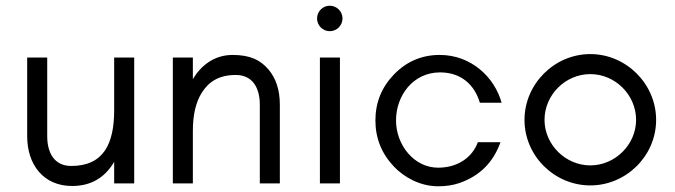

<svg xmlns="http://www.w3.org/2000/svg" viewBox="-20 -641 2358 671"><path d="M229 -61C169.7 -61 145 -107 145 -165V-440H75V-165C75 -64.9 132.3 9 232 9C297 9 346 -19.1 379 -75.4V0H449V-440H379V-256C379 -139.7 342.8 -61 229 -61Z M654 -364.4V-440H584V0H654V-184C654 -240 664.5 -284.5 685.5 -317.5C708.8 -354.2 743.8 -379 804 -379C863.3 -379 888 -333 888 -275L888 0H958V-275C958 -326 944.7 -367.2 918 -398.5C890.3 -431.1 854.4 -449 793 -449C725.9 -449 680.6 -409.1 654 -364.4Z M1132.5 -621C1108 -621 1088 -601 1088 -576.5C1088 -552 1108 -532 1132.5 -532C1157 -532 1177 -552 1177 -576.5C1177 -601 1157 -621 1132.5 -621ZM1168 0V-440H1098V0Z M1511 -55C1426.2 -55 1364 -135.5 1364 -220C1364 -306.4 1423 -388 1518 -388C1593 -388 1639 -343 1657 -282L1733 -282C1707.9 -372.3 1625.8 -449 1517 -449C1454.2 -449 1400.9 -426.3 1357 -381C1313.7 -336.2 1292 -282.6 1292 -220C1292 -157.8 1313.7 -104 1357 -58.5C1390.9 -22.9 1446.6 10 1511 10C1539 10 1564 6.2 1586 -1.5C1656.5 -26.1 1704.1 -73.6 1729 -144H1650C1631 -92 1581 -55 1511 -55Z M2043 -452C1917.4 -452 1813 -347.6 1813 -222C1813 -95.9 1917.8 7 2043 7C2168.2 7 2273 -95.9 2273 -222C2273 -347.6 2168.6 -452 2043 -452ZM2043 -63C1956.3 -63 1883 -135.6 1883 -222C1883 -309.3 1955.7 -382 2043 -382C2130.3 -382 2203 -309.3 2203 -222C2203 -135.6 2129.7 -63 2043 -63Z"/></svg>

Font: GI
Style: Regular
Weight: 400
Designer: Alfredo Marco Pradil
Version: Version 1.01 2015